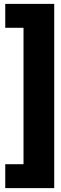

<svg xmlns="http://www.w3.org/2000/svg" viewBox="-20 -844 313 988"><path d="M259 -824V124H7V1H101V-701H7V-824Z"/></svg>

Font: Fira Sans Extra Condensed ExtraBold
Style: Regular
Weight: 800
Width: 1
Designer: Carrois Corporate & Edenspiekermann AG
Foundry: Carrois Corporate GbR & Edenspiekermann AG
Version: Version 4.203